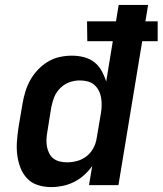

<svg xmlns="http://www.w3.org/2000/svg" viewBox="-20 -755 663 783"><path d="M189 8Q161 8 135 0Q109 -8 91 -27Q73 -46 63.5 -70.5Q54 -95 50.5 -122Q47 -149 49 -177Q51 -205 55 -233L72 -333Q76 -357 83.5 -381.5Q91 -406 103.5 -428.5Q116 -451 134.5 -470.5Q153 -490 175.5 -503.5Q198 -517 223 -522.5Q248 -528 273 -528Q298 -528 322 -522Q346 -516 364.5 -501.5Q383 -487 394.5 -466Q406 -445 413 -422L440 -587H336L335 -668H453L464 -735H584L573 -668H623V-587H560L463 0H343L356 -78Q341 -57 322.5 -40.5Q304 -24 282 -13Q260 -2 236 3Q212 8 189 8ZM253 -93Q274 -93 294.5 -98.5Q315 -104 332.5 -117.5Q350 -131 360.5 -150.5Q371 -170 374 -190L391 -290Q394 -307 394.5 -323Q395 -339 392.5 -355Q390 -371 383 -385Q376 -399 364.5 -409Q353 -419 337.5 -423Q322 -427 305 -427Q284 -427 263 -419.5Q242 -412 225.5 -395.5Q209 -379 201 -358.5Q193 -338 189 -317L173 -217Q170 -201 169.5 -186Q169 -171 171.5 -157Q174 -143 180.5 -130Q187 -117 198 -108.5Q209 -100 223.5 -96.5Q238 -93 253 -93Z"/></svg>

Font: Iosevka Aile
Style: Bold Italic
Weight: 700
Italic angle: -9°
Designer: Belleve Invis
Foundry: Belleve Invis
Version: Version 28.0.1; ttfautohint (v1.8.4)